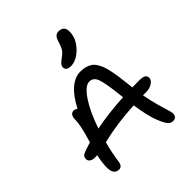

<svg xmlns="http://www.w3.org/2000/svg" viewBox="-246 -1080 1218 1218"><g transform="rotate(-45 363.0 -470.5)"><path d="M383.8 -716.8Q363.8 -716.8 353.3 -725.1Q342.8 -733.4 342.8 -748Q342.8 -757.3 348.6 -765.9Q354.5 -774.4 360.6 -779.5Q366.7 -784.7 383.8 -797.9Q408.7 -815.9 418.7 -832.5Q428.7 -849.1 438 -880.9Q446.3 -908.2 457 -918.7Q467.8 -929.2 484.9 -929.2Q534.2 -929.2 534.2 -878.9Q534.2 -818.4 485.6 -767.6Q437 -716.8 383.8 -716.8ZM84 -199.2Q60.1 -199.2 47.6 -208.5Q35.2 -217.8 35.2 -232.9Q35.2 -246.1 41.7 -254.6Q48.3 -263.2 64.9 -269Q99.1 -282.2 127.9 -290Q141.1 -335.9 146.2 -354Q151.4 -372.1 157.7 -404.5Q164.1 -437 164.1 -460Q164.1 -481 172.6 -493.4Q181.2 -505.9 196.8 -505.9Q210 -505.9 223.1 -496.1Q261.2 -571.3 307.1 -611.1Q353 -650.9 401.9 -650.9Q427.2 -650.9 446.8 -645.5Q466.3 -640.1 481.4 -630.4Q496.6 -620.6 508.1 -602.8Q519.5 -585 527.3 -564.9Q535.2 -544.9 541.7 -513.2Q548.3 -481.4 552.7 -450Q557.1 -418.5 562 -372.1Q562.5 -367.7 563.5 -359.1Q564.5 -350.6 564.9 -346.2Q583 -347.2 621.1 -347.2Q657.7 -347.2 670.9 -339.1Q684.1 -331.1 684.1 -313Q684.1 -293.9 661.1 -278.6Q638.2 -263.2 606 -263.2H577.1Q587.4 -206.5 601.1 -157.7Q614.7 -108.9 622.8 -83.5Q630.9 -58.1 630.9 -45.9Q630.9 -29.8 622.1 -21Q613.3 -12.2 597.2 -12.2Q576.2 -12.2 561.8 -30Q547.4 -47.9 528.8 -94.2Q507.8 -145.5 490.2 -259.8Q335.9 -252.4 200.2 -219.2Q180.7 -147.9 170.9 -77.1Q166 -37.1 137.2 -37.1Q90.8 -37.1 90.8 -101.1Q90.8 -139.2 103 -200.2Q97.2 -199.2 84 -199.2ZM397.9 -565.9Q359.4 -565.9 313 -496.3Q266.6 -426.8 228 -314Q345.2 -336.9 479 -344.2Q476.6 -358.4 475.1 -378.9Q462.9 -487.8 448.2 -526.9Q433.6 -565.9 397.9 -565.9Z"/></g></svg>

Font: Shantell Sans Irregular
Style: Regular
Weight: 400
Designer: Stephen Nixon, Anya Danilova, Shantell Martin
Foundry: Arrow Type
Version: Version 1.006;[9816181b4]